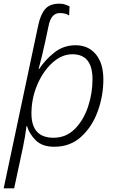

<svg xmlns="http://www.w3.org/2000/svg" viewBox="-40 -788 634 1044"><path d="M-20 236H37L85 12Q97 -45 104 -102H107Q120 -59 155 -24.5Q190 10 255 10Q342 10 401.5 -44.5Q461 -99 491.5 -183Q522 -267 522 -356Q522 -444 481 -493Q440 -542 371 -542Q305 -542 255 -502Q205 -462 173 -413H170Q179 -446 188.5 -485.5Q198 -525 206 -562L225 -651Q239 -717 285 -717Q316 -717 336 -704L338 -754Q330 -758 315.5 -763Q301 -768 283 -768Q230 -768 205 -738Q180 -708 168 -651ZM251 -39Q131 -39 131 -171Q131 -252 162 -325.5Q193 -399 244 -446Q295 -493 354 -493Q463 -493 463 -357Q463 -280 438.5 -207Q414 -134 366.5 -86.5Q319 -39 251 -39Z"/></svg>

Font: Noto Sans UI Light
Style: Italic
Weight: 300
Italic angle: -12°
Designer: Monotype Design Team
Foundry: Monotype Imaging Inc.
Version: Version 1.901